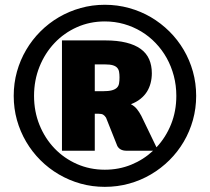

<svg xmlns="http://www.w3.org/2000/svg" viewBox="-20 -756 857 784"><path d="M36 -364.5Q36 -416 49.2 -463.5Q62.5 -511 86.8 -552.2Q111 -593.5 145 -627.5Q179 -661.5 220.5 -685.8Q262 -710 309.2 -723.2Q356.5 -736.5 408 -736.5Q459.5 -736.5 507.2 -723.2Q555 -710 596.2 -685.8Q637.5 -661.5 671.8 -627.5Q706 -593.5 730.2 -552.2Q754.5 -511 767.8 -463.5Q781 -416 781 -364.5Q781 -313.5 767.8 -266Q754.5 -218.5 730.2 -177.2Q706 -136 671.8 -102Q637.5 -68 596.2 -43.8Q555 -19.5 507.2 -6.2Q459.5 7 408 7Q356.5 7 309.2 -6.2Q262 -19.5 220.5 -43.8Q179 -68 145 -102Q111 -136 86.8 -177.2Q62.5 -218.5 49.2 -265.8Q36 -313 36 -364.5ZM119 -364.5Q119 -301 141.2 -246Q163.5 -191 202.5 -150.2Q241.5 -109.5 294.2 -86.2Q347 -63 408 -63Q465.5 -63 515.8 -83.5Q566 -104 605 -140.5H497Q469.5 -140.5 459 -160L413 -275.5Q407.5 -284 401.2 -287.8Q395 -291.5 383 -291.5H367V-140.5H233V-591H409Q459 -591 495.2 -582Q531.5 -573 554.8 -556Q578 -539 589 -514Q600 -489 600 -457Q600 -436 595 -416.8Q590 -397.5 579.8 -381.2Q569.5 -365 553.2 -352Q537 -339 514.5 -330.5Q529 -323 538.8 -311Q548.5 -299 557 -283L619 -154.5Q657 -195 678.5 -248.5Q700 -302 700 -364.5Q700 -407 689.8 -446Q679.5 -485 660.8 -518.8Q642 -552.5 615.5 -580.2Q589 -608 556.5 -627.5Q524 -647 486.5 -657.8Q449 -668.5 408 -668.5Q347 -668.5 294.2 -645Q241.5 -621.5 202.5 -580.2Q163.5 -539 141.2 -483.5Q119 -428 119 -364.5ZM367 -383.5H399Q423 -383.5 436.8 -387.2Q450.5 -391 457.5 -398Q464.5 -405 466.2 -415.8Q468 -426.5 468 -440Q468 -453 466.2 -462.8Q464.5 -472.5 458.5 -479.2Q452.5 -486 440.8 -489.5Q429 -493 409 -493H367Z"/></svg>

Font: Lato Black
Style: Regular
Weight: 900
Designer: Lukasz Dziedzic
Foundry: tyPoland Lukasz Dziedzic
Version: Version 2.007; 2014-02-27